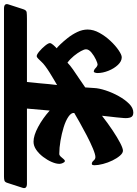

<svg xmlns="http://www.w3.org/2000/svg" viewBox="60 -782 688 962"><g transform="rotate(-90 404.0 -301.0)"><path d="M-56 -532 -32 -606Q-28 -620 -20.5 -622.5Q-13 -625 0 -625H842Q870 -625 863 -603L839 -529Q834 -513 824 -511.5Q814 -510 790 -510H474Q470 -476 467 -438Q464 -400 459 -359Q471 -366 488 -376Q505 -386 522.5 -397Q540 -408 554 -418.5Q568 -429 575 -437Q583 -445 590.5 -453Q598 -461 604 -461Q612 -461 627.5 -448Q643 -435 656 -419Q669 -403 669 -395Q669 -389 660.5 -379Q652 -369 643 -361Q648 -358 662.5 -343Q677 -328 694.5 -306Q712 -284 724.5 -258Q737 -232 737 -206Q737 -177 720.5 -147Q704 -117 680 -91.5Q656 -66 633 -50.5Q610 -35 598 -35Q578 -35 560 -54Q542 -73 530.5 -101.5Q519 -130 519 -157Q519 -162 521 -168.5Q523 -175 526 -175Q535 -175 544 -166Q553 -157 562 -156Q568 -156 586.5 -164.5Q605 -173 621.5 -186.5Q638 -200 638 -214Q638 -223 629 -239.5Q620 -256 605 -274.5Q590 -293 571 -307Q558 -294 536.5 -279Q515 -264 491.5 -248.5Q468 -233 447 -218L444 -174Q443 -149 432 -115.5Q421 -82 403.5 -50.5Q386 -19 365 2Q344 23 321 23Q302 23 297 9.5Q292 -4 293.5 -24Q295 -44 297 -62Q299 -79 301 -97Q303 -115 305 -134Q268 -105 232 -81Q196 -57 169 -43Q142 -29 130 -29Q118 -29 105 -44Q92 -59 81 -81.5Q70 -104 63.5 -129Q57 -154 57 -173Q57 -177 58.5 -181Q60 -185 64 -185Q73 -185 80.5 -176Q88 -167 98 -167Q111 -167 141 -179.5Q171 -192 206.5 -210.5Q242 -229 273 -246.5Q304 -264 319 -273Q321 -288 300.5 -302Q280 -316 247.5 -326Q215 -336 179.5 -342Q144 -348 114 -348Q107 -348 100.5 -341Q94 -334 88.5 -327Q83 -320 78 -320Q73 -320 68.5 -329.5Q64 -339 64 -347Q64 -364 73.5 -386Q83 -408 99 -429Q115 -450 134.5 -463.5Q154 -477 175 -477Q206 -477 249 -454Q292 -431 331 -396L341 -510H-35Q-63 -510 -56 -532Z"/></g></svg>

Font: Alkatra
Style: Bold
Weight: 700
Designer: Suman Bhandary
Version: Version 1.100;gftools[0.9.22]